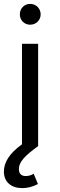

<svg xmlns="http://www.w3.org/2000/svg" viewBox="-20 -751 309 987"><path d="M135 -624C165 -624 189 -647 189 -677C189 -708 165 -731 135 -731C105 -731 82 -708 82 -677C82 -647 105 -624 135 -624ZM93 -9C27 38 0 85 0 131C0 186 39 216 95 216C120 216 147 210 175 195L153 142C140 151 124 154 112 154C92 154 77 144 77 118C77 82 107 50 176 0V-526H93Z"/></svg>

Font: Juman Normal
Style: Regular
Weight: 300
Designer: Bandar Raffah (Arabic) Julieta Ulanovsky (Latin)
Foundry: Caramella
Version: Version 5.022;PS 005.022;hotconv 1.0.88;makeotf.lib2.5.64775